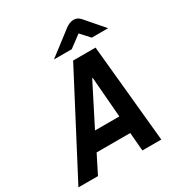

<svg xmlns="http://www.w3.org/2000/svg" viewBox="-224 -1008 1058 1140"><g transform="rotate(-30 305.5 -438.0)"><path d="M-21.1 0 328.3 -668H481.9L547.1 0H417.3L406.9 -125.8H176.3L112.9 0ZM233.2 -243.4H399.9L377.5 -519.9H373.5ZM232.7 -730.4 396.9 -856.2Q408.3 -864.8 422.3 -870.6Q436.3 -876.4 450 -876.4Q477.5 -876.4 495.1 -856.2L604.2 -730.4H492L436.6 -791.2L354.8 -730.4Z"/></g></svg>

Font: Atkinson Hyperlegible Mono ExtraLight
Style: Italic
Weight: 200
Italic angle: -12°
Monospace: yes
Designer: Elliott Scott, Megan Eiswerth, Linus Boman, Theodore Petrosky, Letters from Sweden
Foundry: Applied Design Works, Letters from Sweden
Version: Version 2.001